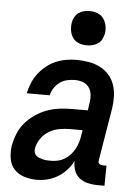

<svg xmlns="http://www.w3.org/2000/svg" viewBox="-54 -787 607 837"><g transform="rotate(5 250.0 -368.5)"><path d="M139 8Q111 8 84.5 0Q58 -8 40 -27Q22 -46 17.5 -74Q13 -102 17 -130Q22 -157 32.5 -183.5Q43 -210 62 -232Q81 -254 105.5 -270.5Q130 -287 156.5 -296.5Q183 -306 210.5 -309.5Q238 -313 265 -313H334L339 -347Q342 -365 340 -383Q338 -401 328 -414.5Q318 -428 301.5 -434Q285 -440 266 -440Q250 -440 232.5 -436Q215 -432 200.5 -421.5Q186 -411 176 -395.5Q166 -380 163 -364H62Q67 -386 76 -408.5Q85 -431 100 -450.5Q115 -470 134 -485.5Q153 -501 175 -510.5Q197 -520 220 -524Q243 -528 266 -528Q293 -528 319 -523.5Q345 -519 367.5 -508Q390 -497 407 -478.5Q424 -460 432.5 -436Q441 -412 442 -385.5Q443 -359 439 -332L401 -103Q400 -98 400 -93.5Q400 -89 403 -86Q406 -83 410.5 -81.5Q415 -80 419 -80H436L435 8H404Q382 8 361.5 3Q341 -2 325 -14.5Q309 -27 302 -47Q295 -67 296 -88Q285 -67 268.5 -48.5Q252 -30 230.5 -17Q209 -4 185.5 2Q162 8 139 8ZM193 -80Q208 -80 223.5 -83.5Q239 -87 253 -95.5Q267 -104 278 -116.5Q289 -129 296.5 -143Q304 -157 308.5 -172Q313 -187 315 -202L319 -225H265Q242 -225 218.5 -221Q195 -217 173.5 -204.5Q152 -192 137.5 -171.5Q123 -151 119 -128Q117 -119 119.5 -110.5Q122 -102 128 -96.5Q134 -91 142 -88Q150 -85 158 -83Q166 -81 175 -80.5Q184 -80 193 -80ZM304 -595Q286 -595 269.5 -601.5Q253 -608 243.5 -621.5Q234 -635 231 -652.5Q228 -670 231 -688Q233 -701 239.5 -712.5Q246 -724 256.5 -731.5Q267 -739 279.5 -742Q292 -745 305 -745Q323 -745 339.5 -738.5Q356 -732 365.5 -718.5Q375 -705 378.5 -687.5Q382 -670 379 -652Q376 -639 370 -627.5Q364 -616 353 -608.5Q342 -601 329.5 -598Q317 -595 304 -595Z"/></g></svg>

Font: Iosevka SS18 Semibold
Style: Italic
Weight: 600
Italic angle: -9°
Monospace: yes
Designer: Belleve Invis
Foundry: Belleve Invis
Version: Version 25.1.1; ttfautohint (v1.8.4)